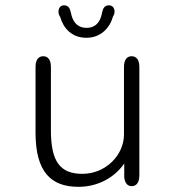

<svg xmlns="http://www.w3.org/2000/svg" viewBox="-20 -693 659 724"><path d="M390.5 -673C374.5 -673 368 -661.5 364.5 -644C360 -617.5 345.5 -588 306.5 -588C267 -588 252.5 -617.5 247.5 -644.5C244 -662 237.5 -673 221.5 -673C209 -673 200.5 -664 200.5 -648C200.5 -642.5 202.5 -635.5 207 -629C219 -586.5 251 -550.5 305.5 -550.5C360 -550.5 394 -587.5 406 -630.5C410 -637 412 -643 412 -648.5C412 -664 403.5 -673 390.5 -673ZM143 -481C124.5 -481 114 -466.5 114 -440V-193C114 -46 171 11.5 276 11.5C351.5 11.5 413.5 -25.5 448.5 -76.5V-24C451 -2.5 461 9 476.5 9C495 9 505.5 -5.5 505.5 -32.5V-440C505.5 -466.5 495 -481 476.5 -481C458 -481 447.5 -466.5 447.5 -440V-186C447.5 -108 378.5 -37.5 290.5 -37.5C206.5 -37.5 172 -84 172 -201.5V-440C172 -466.5 161.5 -481 143 -481Z"/></svg>

Font: RTM Light Light
Style: Regular
Weight: 300
Designer: after Tyler Finck
Foundry: An Endless Supply
Version: Version 1.000;Glyphs 3.2.1 (3258)